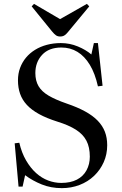

<svg xmlns="http://www.w3.org/2000/svg" viewBox="-20 -960 633 994"><path d="M300 14Q244 14 196.5 -5Q149 -24 110 -53L97 6H76L56 -218L80 -221Q92 -169 115 -129.5Q138 -90 167 -64Q196 -38 229.5 -25.5Q263 -13 297 -13Q345 -13 378 -30Q411 -47 428 -78.5Q445 -110 445 -149Q445 -198 427.5 -231.5Q410 -265 373 -288.5Q336 -312 278 -330Q221 -348 182 -369.5Q143 -391 119 -417Q95 -443 84 -474.5Q73 -506 73 -544Q73 -579 84 -608.5Q95 -638 114.5 -661.5Q134 -685 161.5 -702Q189 -719 223 -728Q257 -737 295 -737Q341 -737 383 -719.5Q425 -702 453 -678L466 -737H487L511 -516L487 -513Q472 -580 445 -624.5Q418 -669 381 -691.5Q344 -714 298 -714Q233 -714 198 -676Q163 -638 163 -582Q163 -542 179.5 -514Q196 -486 231.5 -465Q267 -444 325 -424Q381 -405 421 -383Q461 -361 486 -335Q511 -309 523 -278Q535 -247 535 -208Q535 -161 517 -120.5Q499 -80 467 -49.5Q435 -19 392 -2.5Q349 14 300 14ZM291 -771Q279 -771 270 -777Q261 -783 248 -799L144 -927L156 -940L291 -861L430 -940L442 -927L331 -793Q323 -783 314 -777Q305 -771 291 -771Z"/></svg>

Font: Literata 60pt
Style: Regular
Weight: 400
Designer: Latin by Veronika Burian and Jose Scaglione. Greek by Irene Vlachou. Cyrillic by Vera Evstafieva.
Foundry: TypeTogether
Version: Version 3.002